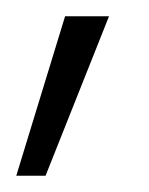

<svg xmlns="http://www.w3.org/2000/svg" viewBox="-22 -93 183 236"><path d="M-2 123 58 -73H112L34 123Z"/></svg>

Font: DM Sans 16pt ExtraLight
Style: Regular
Weight: 250
Version: Version 4.004;gftools[0.9.30]